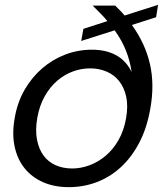

<svg xmlns="http://www.w3.org/2000/svg" viewBox="-20 -763 678 792"><path d="M423 -676Q410 -692 394.5 -707.5Q379 -723 362 -740H455Q466 -729 475.5 -719.5Q485 -710 494 -699L632 -743L624 -692L524 -660Q579 -584 598.5 -499Q618 -414 600 -315Q586 -234 554 -173.5Q522 -113 477.5 -72.5Q433 -32 378.5 -11.5Q324 9 264 9Q204 9 157.5 -11.5Q111 -32 81 -69.5Q51 -107 40 -160Q29 -213 41 -278Q52 -342 82 -393.5Q112 -445 154.5 -481.5Q197 -518 249.5 -538Q302 -558 359 -558Q417 -558 458.5 -535.5Q500 -513 523 -466Q516 -513 499.5 -554.5Q483 -596 453 -638L315 -594L324 -644ZM134 -278Q125 -227 132.5 -187.5Q140 -148 159.5 -121.5Q179 -95 209.5 -81.5Q240 -68 278 -68Q314 -68 350 -81.5Q386 -95 416.5 -121Q447 -147 469 -185.5Q491 -224 500 -275Q509 -326 500.5 -364.5Q492 -403 471 -429Q450 -455 419 -468Q388 -481 352 -481Q315 -481 280 -468Q245 -455 215.5 -429.5Q186 -404 164.5 -366Q143 -328 134 -278Z"/></svg>

Font: SVN-Poppins
Style: Italic
Weight: 400
Italic angle: -10°
Designer: Ninad Kale (Devanagari), Jonny Pinhorn (Latin)
Foundry: Indian Type Foundry
Version: Version 3.002 2017; ttfautohint (v1.8.3)